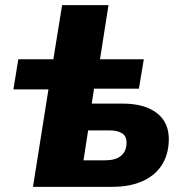

<svg xmlns="http://www.w3.org/2000/svg" viewBox="-20 -725 715 745"><path d="M108 0 168 -378H32L51 -495H187L221 -705H401L368 -495H538L519 -381H345L336 -323H456Q541 -323 589 -286Q637 -249 635 -179Q633 -121 605.5 -81Q578 -41 529.5 -20.5Q481 0 416 0ZM304 -103H389Q428 -103 449 -120Q470 -137 471 -169Q472 -196 454 -207.5Q436 -219 406 -219H322Z"/></svg>

Font: Nunito Sans 11pt Black
Style: Italic
Weight: 900
Italic angle: -9°
Version: Version 3.101;gftools[0.9.27]